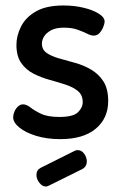

<svg xmlns="http://www.w3.org/2000/svg" viewBox="-20 -500 446 701"><path d="M200 8Q151 8 112 -4Q73 -16 50.5 -34.5Q28 -53 28 -72Q28 -81 32.5 -92Q37 -103 45.5 -111Q54 -119 64 -119Q77 -119 91.5 -107.5Q106 -96 130 -84.5Q154 -73 197 -73Q247 -73 264.5 -90Q282 -107 282 -127Q282 -153 264.5 -167.5Q247 -182 219.5 -191Q192 -200 161 -208.5Q130 -217 102.5 -231Q75 -245 57.5 -270Q40 -295 40 -336Q40 -370 57 -403.5Q74 -437 111.5 -458.5Q149 -480 212 -480Q250 -480 284 -472Q318 -464 340 -450.5Q362 -437 362 -421Q362 -414 357 -401.5Q352 -389 343.5 -379.5Q335 -370 322 -370Q312 -370 297 -377.5Q282 -385 262 -392Q242 -399 213 -399Q184 -399 166.5 -389.5Q149 -380 141 -367Q133 -354 133 -341Q133 -319 150 -307Q167 -295 195 -287Q223 -279 254 -270.5Q285 -262 312.5 -246Q340 -230 357.5 -203Q375 -176 375 -131Q375 -68 329.5 -30Q284 8 200 8ZM148 181Q134 181 123.5 167Q113 153 113 139Q113 121 128 113L252 51Q258 48 263 48Q278 48 287.5 61.5Q297 75 297 89Q297 108 281 117L160 177Q157 178 154 179.5Q151 181 148 181Z"/></svg>

Font: Dosis SemiBold
Style: Regular
Weight: 600
Designer: EdgarTolentino, PabloImpallari, IginoMarini
Foundry: EdgarTolentino, PabloImpallari, IginoMarini
Version: Version 3.001; ttfautohint (v1.8.2)